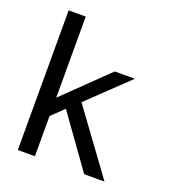

<svg xmlns="http://www.w3.org/2000/svg" viewBox="-118 -723 737 815"><g transform="rotate(20 250.0 -315.5)"><path d="M53.7 -630.9H130.9V-264.6L326.2 -454.1H417L238.3 -283.2L445.3 0H353.5L185.5 -234.4L130.9 -181.6V0H53.7Z"/></g></svg>

Font: BabelStone Marchen
Style: Regular
Weight: 400
Designer: Andrew West
Foundry: Andrew West
Version: Version 9.003 2021-11-11